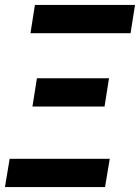

<svg xmlns="http://www.w3.org/2000/svg" viewBox="-28 -755 565 775"><path d="M95 -621 113 -735H517L499 -621ZM394 -325H103L121 -439H412ZM-8 0 11 -114H415L396 0Z"/></svg>

Font: Iosevka Heavy Oblique
Style: Regular
Weight: 900
Italic angle: -9°
Monospace: yes
Designer: Belleve Invis
Foundry: Belleve Invis
Version: Version 32.5.0; ttfautohint (v1.8.4)